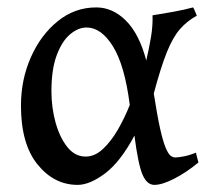

<svg xmlns="http://www.w3.org/2000/svg" viewBox="-20 -489 584 523"><path d="M191.4 14.6Q127.4 14.6 82.3 -41Q37.1 -96.7 37.1 -201.2Q37.1 -272 64 -332.8Q90.8 -393.6 137.2 -431.2Q183.6 -468.8 242.2 -468.8Q287.1 -468.8 323.2 -432.6Q359.4 -396.5 378.4 -324.2Q386.2 -357.4 391.4 -388.7Q396.5 -419.9 395.5 -447.3Q417 -450.7 450 -456.5Q482.9 -462.4 505.9 -468.8Q509.3 -463.9 511.7 -457Q514.2 -450.2 516.1 -446.3Q489.3 -431.6 470 -409.4Q450.7 -387.2 434.3 -346.4Q418 -305.7 398.9 -234.4Q408.2 -174.3 416 -139.4Q423.8 -104.5 430.9 -87.4Q438 -70.3 444.3 -65.2Q450.7 -60.1 457.5 -60.1Q465.3 -60.1 480.7 -63Q496.1 -65.9 513.7 -73.2Q514.6 -68.8 516.6 -61.3Q518.6 -53.7 520.5 -46.4Q486.8 -18.6 454.1 -2Q421.4 14.6 400.4 14.6Q380.4 14.6 368.4 -12.9Q356.4 -40.5 346.2 -119.6Q308.1 -48.3 266.4 -16.8Q224.6 14.6 191.4 14.6ZM213.4 -62.5Q238.3 -62.5 260.5 -83.3Q282.7 -104 301.3 -136.2Q319.8 -168.5 333.5 -203.1Q319.8 -311 287.8 -362.5Q255.9 -414.1 215.8 -414.1Q192.9 -414.1 170.9 -395.5Q148.9 -377 134.5 -338.6Q120.1 -300.3 120.1 -240.7Q120.1 -196.3 131.3 -155.5Q142.6 -114.7 163.3 -88.6Q184.1 -62.5 213.4 -62.5Z"/></svg>

Font: Gentium Book Plus
Style: Regular
Weight: 400
Designer: Victor Gaultney, Annie Olsen, Iska Routamaa, Becca Hirsbrunner
Foundry: SIL International
Version: Version 6.101